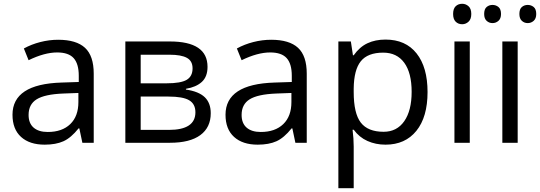

<svg xmlns="http://www.w3.org/2000/svg" viewBox="-20 -754 2852 1014"><path d="M415 0 399 -76H395Q355 -26 315 -8Q275 10 216 10Q136 10 91 -31Q46 -72 46 -148Q46 -310 305 -318L396 -321V-354Q396 -417 369 -447Q342 -477 282 -477Q215 -477 131 -436L106 -498Q146 -520 193 -532Q240 -544 287 -544Q383 -544 429 -501.5Q475 -459 475 -365V0ZM232 -57Q308 -57 351 -98.5Q394 -140 394 -215V-263L313 -260Q216 -256 173.5 -229.5Q131 -203 131 -147Q131 -103 157.5 -80Q184 -57 232 -57Z M1076 -401Q1076 -349 1046 -321.5Q1016 -294 962 -285V-281Q1030 -271 1061.5 -240.5Q1093 -210 1093 -156Q1093 -81 1038 -40.5Q983 0 878 0H642V-535H877Q1076 -535 1076 -401ZM1012 -161Q1012 -205 979 -224.5Q946 -244 870 -244H723V-68H872Q1012 -68 1012 -161ZM997 -393Q997 -432 967 -448.5Q937 -465 876 -465H723V-314H860Q935 -314 966 -332.5Q997 -351 997 -393Z M1540 0 1524 -76H1520Q1480 -26 1440 -8Q1400 10 1341 10Q1261 10 1216 -31Q1171 -72 1171 -148Q1171 -310 1430 -318L1521 -321V-354Q1521 -417 1494 -447Q1467 -477 1407 -477Q1340 -477 1256 -436L1231 -498Q1271 -520 1318 -532Q1365 -544 1412 -544Q1508 -544 1554 -501.5Q1600 -459 1600 -365V0ZM1357 -57Q1433 -57 1476 -98.5Q1519 -140 1519 -215V-263L1438 -260Q1341 -256 1298.5 -229.5Q1256 -203 1256 -147Q1256 -103 1282.5 -80Q1309 -57 1357 -57Z M2016 10Q1964 10 1920.5 -9.5Q1877 -29 1848 -69H1842Q1848 -22 1848 20V240H1767V-535H1833L1844 -462H1848Q1879 -506 1920.5 -525.5Q1962 -545 2016 -545Q2122 -545 2180 -472Q2238 -399 2238 -268Q2238 -136 2179 -63Q2120 10 2016 10ZM2004 -476Q1922 -476 1885.5 -430.5Q1849 -385 1848 -286V-268Q1848 -155 1885.5 -106.5Q1923 -58 2006 -58Q2076 -58 2115 -114Q2154 -170 2154 -269Q2154 -369 2115 -422.5Q2076 -476 2004 -476Z M2461 0H2380V-535H2461ZM2373 -680Q2373 -708 2386.5 -721Q2400 -734 2421 -734Q2440 -734 2454.5 -721Q2469 -708 2469 -680Q2469 -653 2454.5 -639.5Q2440 -626 2421 -626Q2400 -626 2386.5 -639.5Q2373 -653 2373 -680Z M2714 0H2633V-535H2714ZM2537 -680Q2537 -706 2550 -717Q2563 -728 2581 -728Q2599 -728 2612.5 -717Q2626 -706 2626 -680Q2626 -656 2612.5 -644Q2599 -632 2581 -632Q2563 -632 2550 -644Q2537 -656 2537 -680ZM2723 -680Q2723 -706 2736 -717Q2749 -728 2767 -728Q2785 -728 2798.5 -717Q2812 -706 2812 -680Q2812 -656 2798.5 -644Q2785 -632 2767 -632Q2749 -632 2736 -644Q2723 -656 2723 -680Z"/></svg>

Font: Stephens Clock
Style: Regular
Weight: 400
Designer: Peter Wiegel (catfonts.de) with slight modifications by DT1.org
Version: Version 0.9.1